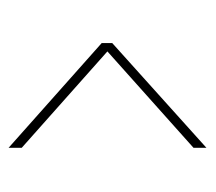

<svg xmlns="http://www.w3.org/2000/svg" viewBox="-46 -482 481 428"><g transform="rotate(-90 194.0 -267.5)"><path d="M79.1 -47.4V-76.2L293.9 -268.1L79.1 -459V-488.3L312.5 -280.8V-257.3Z"/></g></svg>

Font: Imbue
Style: Regular
Weight: 400
Designer: Tyler Finck
Foundry: Etcetera Type Company
Version: Version 0.910